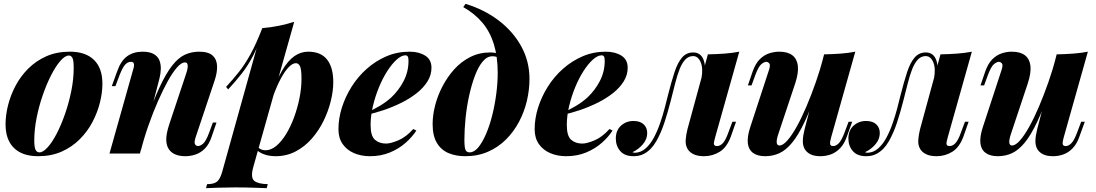

<svg xmlns="http://www.w3.org/2000/svg" viewBox="-20 -802 5726 1003"><path d="M340 -512Q320 -512 295.5 -484Q271 -456 247 -409Q223 -362 203 -304Q183 -246 171 -185Q159 -124 159 -68Q159 -34 165.5 -20Q172 -6 186 -6Q205 -6 229 -32.5Q253 -59 276.5 -104.5Q300 -150 320 -207.5Q340 -265 352.5 -327Q365 -389 365 -448Q365 -488 358 -500Q351 -512 340 -512ZM9 -153Q9 -200 22 -252Q35 -304 61 -353.5Q87 -403 127.5 -443.5Q168 -484 222 -508Q276 -532 345 -532Q427 -532 471 -489Q515 -446 515 -365Q515 -318 502 -266Q489 -214 463 -164.5Q437 -115 396.5 -74.5Q356 -34 302 -10Q248 14 179 14Q97 14 53 -29Q9 -72 9 -153Z M711 0H552L674 -433Q679 -448 680 -458Q681 -468 677.5 -473.5Q674 -479 664 -479Q647 -479 633.5 -464Q620 -449 604 -408L583 -352H564L592 -429Q611 -484 644 -508Q677 -532 725 -532Q762 -532 783.5 -519.5Q805 -507 813 -486Q821 -465 820 -440.5Q819 -416 813 -392ZM739 -156Q779 -272 813 -345Q847 -418 879.5 -459.5Q912 -501 946.5 -516.5Q981 -532 1020 -532Q1069 -532 1091 -511.5Q1113 -491 1114 -456.5Q1115 -422 1101 -381L1002 -85Q993 -57 999 -48Q1005 -39 1015 -39Q1026 -39 1041 -51.5Q1056 -64 1073 -110L1092 -162H1111L1086 -89Q1072 -47 1049.5 -25Q1027 -3 1000.5 5.5Q974 14 948 14Q918 14 896.5 5Q875 -4 863 -21Q849 -41 848.5 -72Q848 -103 864 -152L952 -416Q958 -433 960 -446.5Q962 -460 959 -468Q956 -476 946 -476Q928 -476 905 -450Q882 -424 857 -379Q832 -334 806 -275Q780 -216 756.5 -149.5Q733 -83 716 -16Z M1526 -472Q1508 -472 1487.5 -450.5Q1467 -429 1446.5 -390.5Q1426 -352 1408.5 -304Q1391 -256 1378 -202L1397 -302Q1424 -383 1454 -434Q1484 -485 1517.5 -508.5Q1551 -532 1590 -532Q1656 -532 1688.5 -491Q1721 -450 1721 -373Q1721 -327 1708 -274Q1695 -221 1670 -170Q1645 -119 1608.5 -77.5Q1572 -36 1524.5 -11Q1477 14 1420 14Q1386 14 1359 4Q1332 -6 1318 -22L1325 -36Q1334 -26 1344 -21.5Q1354 -17 1367 -17Q1396 -17 1423.5 -40Q1451 -63 1474.5 -101.5Q1498 -140 1516 -188.5Q1534 -237 1544.5 -289.5Q1555 -342 1555 -390Q1555 -441 1547 -456.5Q1539 -472 1526 -472ZM1350 -655Q1397 -659 1438 -667.5Q1479 -676 1517 -688L1303 71Q1288 126 1308 142.5Q1328 159 1379 160L1373 181Q1348 180 1303 178.5Q1258 177 1207 177Q1164 177 1121 178.5Q1078 180 1056 181L1062 160Q1098 160 1114 146.5Q1130 133 1140 98ZM1161 -348Q1197 -387 1228 -426Q1259 -465 1288.5 -518.5Q1318 -572 1349 -652L1352 -636Q1331 -567 1303.5 -513.5Q1276 -460 1243 -418Q1210 -376 1172 -335Z M1894 -213Q1931 -229 1965 -249.5Q1999 -270 2025 -294Q2064 -331 2089 -379.5Q2114 -428 2114 -484Q2114 -501 2110 -507Q2106 -513 2098 -513Q2077 -513 2052 -490.5Q2027 -468 2003 -430.5Q1979 -393 1959.5 -345.5Q1940 -298 1928 -247.5Q1916 -197 1916 -149Q1916 -92 1938.5 -72Q1961 -52 1997 -52Q2020 -52 2060 -68.5Q2100 -85 2139 -128L2155 -120Q2134 -87 2099 -56Q2064 -25 2017 -5.5Q1970 14 1913 14Q1867 14 1829.5 -2Q1792 -18 1770 -49.5Q1748 -81 1748 -127Q1748 -183 1766 -240Q1784 -297 1817 -349.5Q1850 -402 1896.5 -443Q1943 -484 1999 -508Q2055 -532 2120 -532Q2168 -532 2201 -511.5Q2234 -491 2234 -448Q2234 -410 2213 -376.5Q2192 -343 2156.5 -315Q2121 -287 2076.5 -265Q2032 -243 1985 -227Q1938 -211 1893 -202Z M2580 -421Q2580 -506 2560 -571Q2540 -636 2500 -683.5Q2460 -731 2400 -765L2412 -782Q2510 -752 2585 -695Q2660 -638 2703 -560Q2746 -482 2746 -389Q2746 -333 2732.5 -275.5Q2719 -218 2691.5 -166Q2664 -114 2623.5 -73.5Q2583 -33 2529.5 -9.5Q2476 14 2410 14Q2362 14 2323.5 -2Q2285 -18 2262.5 -55Q2240 -92 2240 -154Q2240 -200 2253 -251Q2266 -302 2291.5 -351Q2317 -400 2353 -440Q2389 -480 2436.5 -504Q2484 -528 2540 -528Q2568 -528 2584.5 -520Q2601 -512 2618 -494L2611 -482Q2602 -495 2585 -501.5Q2568 -508 2552 -508Q2524 -508 2501 -480Q2478 -452 2460.5 -405Q2443 -358 2430.5 -301Q2418 -244 2412 -184Q2406 -124 2406 -72Q2406 -31 2412 -18.5Q2418 -6 2433 -6Q2457 -6 2478.5 -32Q2500 -58 2519 -102Q2538 -146 2551.5 -200Q2565 -254 2572.5 -311.5Q2580 -369 2580 -421Z M2919 -213Q2956 -229 2990 -249.5Q3024 -270 3050 -294Q3089 -331 3114 -379.5Q3139 -428 3139 -484Q3139 -501 3135 -507Q3131 -513 3123 -513Q3102 -513 3077 -490.5Q3052 -468 3028 -430.5Q3004 -393 2984.5 -345.5Q2965 -298 2953 -247.5Q2941 -197 2941 -149Q2941 -92 2963.5 -72Q2986 -52 3022 -52Q3045 -52 3085 -68.5Q3125 -85 3164 -128L3180 -120Q3159 -87 3124 -56Q3089 -25 3042 -5.5Q2995 14 2938 14Q2892 14 2854.5 -2Q2817 -18 2795 -49.5Q2773 -81 2773 -127Q2773 -183 2791 -240Q2809 -297 2842 -349.5Q2875 -402 2921.5 -443Q2968 -484 3024 -508Q3080 -532 3145 -532Q3193 -532 3226 -511.5Q3259 -491 3259 -448Q3259 -410 3238 -376.5Q3217 -343 3181.5 -315Q3146 -287 3101.5 -265Q3057 -243 3010 -227Q2963 -211 2918 -202Z M3716 -85Q3712 -71 3710 -60.5Q3708 -50 3711.5 -44.5Q3715 -39 3726 -39Q3742 -39 3756.5 -54.5Q3771 -70 3785 -110L3806 -166H3825L3798 -89Q3777 -32 3739.5 -9Q3702 14 3658 14Q3625 14 3604 4Q3583 -6 3573 -22Q3560 -43 3562 -70.5Q3564 -98 3571 -126L3678 -518Q3725 -519 3765.5 -522Q3806 -525 3842 -532ZM3297 -4Q3328 -5 3352.5 -26.5Q3377 -48 3395.5 -82.5Q3414 -117 3428 -157.5Q3442 -198 3452 -236Q3462 -274 3469 -303Q3487 -374 3503.5 -424.5Q3520 -475 3543 -501.5Q3566 -528 3601 -528Q3640 -528 3655 -490.5Q3670 -453 3655 -397L3644 -391Q3654 -444 3640.5 -476.5Q3627 -509 3601 -509Q3577 -509 3560 -491Q3543 -473 3530.5 -441.5Q3518 -410 3507 -366.5Q3496 -323 3483 -272Q3469 -217 3451 -162Q3433 -107 3408 -63.5Q3383 -20 3347 0Q3331 9 3316 11.5Q3301 14 3290 14Q3243 14 3220 -13Q3197 -40 3197 -78Q3197 -121 3224 -145.5Q3251 -170 3289 -170Q3324 -170 3342.5 -152.5Q3361 -135 3361 -107Q3361 -75 3338.5 -48.5Q3316 -22 3284 -7Q3285 -6 3289 -5Q3293 -4 3297 -4Z M4256 -352Q4218 -239 4184 -167Q4150 -95 4117.5 -56Q4085 -17 4051 -1.5Q4017 14 3977 14Q3937 14 3913.5 -3.5Q3890 -21 3886.5 -54.5Q3883 -88 3899 -137L3996 -433Q4006 -462 3999 -470.5Q3992 -479 3983 -479Q3972 -479 3957 -466.5Q3942 -454 3925 -408L3906 -356H3887L3912 -429Q3927 -471 3949.5 -493Q3972 -515 3998.5 -523.5Q4025 -532 4050 -532Q4095 -532 4119.5 -513Q4144 -494 4148 -457.5Q4152 -421 4134 -366L4046 -102Q4026 -42 4052 -42Q4070 -42 4093 -68Q4116 -94 4141.5 -139.5Q4167 -185 4192.5 -245Q4218 -305 4241.5 -372Q4265 -439 4283 -508ZM4322 -85Q4315 -61 4316.5 -50Q4318 -39 4332 -39Q4348 -39 4362.5 -54.5Q4377 -70 4392 -110L4413 -166H4432L4404 -89Q4391 -51 4369 -28Q4347 -5 4320.5 4.5Q4294 14 4266 14Q4234 14 4214 4Q4194 -6 4184 -23Q4173 -42 4174 -68.5Q4175 -95 4183 -126L4285 -518Q4331 -519 4372 -522Q4413 -525 4448 -532Z M4931 -85Q4927 -71 4925 -60.5Q4923 -50 4926.5 -44.5Q4930 -39 4941 -39Q4957 -39 4971.5 -54.5Q4986 -70 5000 -110L5021 -166H5040L5013 -89Q4992 -32 4954.5 -9Q4917 14 4873 14Q4840 14 4819 4Q4798 -6 4788 -22Q4775 -43 4777 -70.5Q4779 -98 4786 -126L4893 -518Q4940 -519 4980.5 -522Q5021 -525 5057 -532ZM4512 -4Q4543 -5 4567.5 -26.5Q4592 -48 4610.5 -82.5Q4629 -117 4643 -157.5Q4657 -198 4667 -236Q4677 -274 4684 -303Q4702 -374 4718.5 -424.5Q4735 -475 4758 -501.5Q4781 -528 4816 -528Q4855 -528 4870 -490.5Q4885 -453 4870 -397L4859 -391Q4869 -444 4855.5 -476.5Q4842 -509 4816 -509Q4792 -509 4775 -491Q4758 -473 4745.5 -441.5Q4733 -410 4722 -366.5Q4711 -323 4698 -272Q4684 -217 4666 -162Q4648 -107 4623 -63.5Q4598 -20 4562 0Q4546 9 4531 11.5Q4516 14 4505 14Q4458 14 4435 -13Q4412 -40 4412 -78Q4412 -121 4439 -145.5Q4466 -170 4504 -170Q4539 -170 4557.5 -152.5Q4576 -135 4576 -107Q4576 -75 4553.5 -48.5Q4531 -22 4499 -7Q4500 -6 4504 -5Q4508 -4 4512 -4Z M5471 -352Q5433 -239 5399 -167Q5365 -95 5332.5 -56Q5300 -17 5266 -1.5Q5232 14 5192 14Q5152 14 5128.5 -3.5Q5105 -21 5101.5 -54.5Q5098 -88 5114 -137L5211 -433Q5221 -462 5214 -470.5Q5207 -479 5198 -479Q5187 -479 5172 -466.5Q5157 -454 5140 -408L5121 -356H5102L5127 -429Q5142 -471 5164.5 -493Q5187 -515 5213.5 -523.5Q5240 -532 5265 -532Q5310 -532 5334.5 -513Q5359 -494 5363 -457.5Q5367 -421 5349 -366L5261 -102Q5241 -42 5267 -42Q5285 -42 5308 -68Q5331 -94 5356.5 -139.5Q5382 -185 5407.5 -245Q5433 -305 5456.5 -372Q5480 -439 5498 -508ZM5537 -85Q5530 -61 5531.5 -50Q5533 -39 5547 -39Q5563 -39 5577.5 -54.5Q5592 -70 5607 -110L5628 -166H5647L5619 -89Q5606 -51 5584 -28Q5562 -5 5535.5 4.5Q5509 14 5481 14Q5449 14 5429 4Q5409 -6 5399 -23Q5388 -42 5389 -68.5Q5390 -95 5398 -126L5500 -518Q5546 -519 5587 -522Q5628 -525 5663 -532Z"/></svg>

Font: Playfair Display ExtraBold
Style: Italic
Weight: 800
Italic angle: -14°
Designer: Claus Eggers Sørensen
Foundry: Claus Eggers Sørensen
Version: Version 1.203